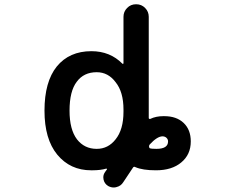

<svg xmlns="http://www.w3.org/2000/svg" viewBox="-20 -793 1040 883"><path d="M477.5 62.5Q460 51.8 456.1 32.2Q455.1 27.3 455.1 22.5Q455.1 8.8 463.9 -2.9Q467.8 -7.8 471.7 -13.7Q472.7 -14.6 471.7 -16.1Q470.7 -17.6 468.8 -17.6Q442.4 -9.8 405.3 -9.8Q402.3 -9.8 399.4 -9.8Q302.7 -9.8 243.2 -82Q184.6 -153.3 184.6 -284.2Q184.6 -417 241.2 -487.3Q298.8 -557.6 400.4 -557.6Q486.3 -557.6 543 -500Q543.9 -499 545.9 -499.5Q547.9 -500 547.9 -502V-715.8Q547.9 -739.3 564.5 -756.3Q581.1 -773.4 605.5 -773.4H606.4Q630.9 -773.4 647.5 -756.3Q664.1 -739.3 664.1 -715.8V-250Q664.1 -248 666.5 -246.6Q668.9 -245.1 670.9 -246.1Q697.3 -258.8 731.4 -258.8Q733.4 -258.8 735.4 -258.8Q792 -258.8 824.7 -227.5Q857.4 -196.3 857.4 -142.6Q857.4 -82 813.5 -45.9Q770.5 -9.8 697.3 -9.8Q635.7 -9.8 602.5 -24.4Q595.7 -28.3 591.8 -22.5Q564.5 19.5 546.9 44.9Q536.1 62.5 515.6 67.4Q509.8 69.3 502.9 69.3Q490.2 69.3 477.5 62.5ZM668.9 -128.9Q664.1 -123 666 -116.2Q667 -112.3 668.9 -111.3Q675.8 -108.4 699.2 -108.4Q752.9 -108.4 752.9 -142.6Q752.9 -152.3 745.6 -159.2Q738.3 -166 726.6 -166Q702.1 -165 668.9 -128.9ZM424.8 -460.9Q365.2 -460.9 333 -417Q299.8 -374 299.8 -284.2Q299.8 -197.3 334 -152.3Q368.2 -108.4 424.8 -108.4Q477.5 -108.4 511.7 -152.3Q547.9 -197.3 547.9 -279.3V-289.1Q547.9 -370.1 511.7 -415Q477.5 -460.9 424.8 -460.9Z"/></svg>

Font: Rounded Mgen+ 1m medium
Style: Regular
Weight: 500
Designer: [Source Han Sans]
Ryoko NISHIZUKA  (kana & ideographs); Paul D. Hunt (Latin, Greek & Cyrillic); Wenlong ZHANG  (bopomofo
Version: Version 1.059.20150602